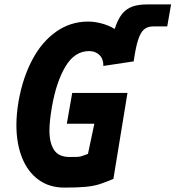

<svg xmlns="http://www.w3.org/2000/svg" viewBox="-20 -834 797 872"><path d="M54.5 -266.5Q54.5 -316.5 64.5 -375Q83.5 -481.5 127 -563.2Q170.5 -645 235.5 -690.5Q300.5 -736 380 -736Q409.5 -736 441.5 -727.5Q473.5 -719 501 -702.5Q514.5 -745.5 533.8 -769.8Q553 -794 580.8 -804Q608.5 -814 651 -814H757L739.5 -714H675.5Q650 -714 634 -700.2Q618 -686.5 607 -652.2Q596 -618 587 -554.5L582 -555V-554.5L449.5 -534.5Q450 -566 431.8 -584Q413.5 -602 385 -602Q319 -602 277.2 -531.8Q235.5 -461.5 216 -350Q204.5 -283.5 204.5 -241Q204.5 -185 225.5 -153Q246.5 -121 296.5 -121Q324 -121 332.2 -121.5Q340.5 -122 348.8 -124.2Q357 -126.5 379.5 -135L408.5 -272H283.5L308 -412H559L495 -21.5Q455 -4.5 429.8 3.2Q404.5 11 369.2 14.5Q334 18 272.5 18Q203.5 18 154.5 -18Q105.5 -54 80 -118.2Q54.5 -182.5 54.5 -266.5Z"/></svg>

Font: JuliaMono Black
Style: Italic
Weight: 900
Italic angle: -9°
Monospace: yes
Designer: cormullion
Foundry: corm
Version: Version 0.057; ttfautohint (v1.8.4)